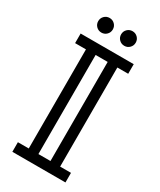

<svg xmlns="http://www.w3.org/2000/svg" viewBox="-207 -888 797 957"><g transform="rotate(30 192.0 -410.0)"><path d="M226.6 -55.2V-625.5H157.2V-55.2ZM344.7 0H39.1V-55.2H101.6V-625.5H39.1V-680.7H344.7V-625.5H282.2V-55.2H344.7ZM126 -736.3Q108.4 -736.3 96.2 -748.5Q84 -760.7 84 -778.3Q84 -795.9 96.2 -808.1Q108.4 -820.3 126 -820.3Q143.6 -820.3 155.8 -808.1Q168 -795.9 168 -778.3Q168 -760.7 155.8 -748.5Q143.6 -736.3 126 -736.3ZM257.8 -736.3Q240.2 -736.3 228 -748.5Q215.8 -760.7 215.8 -778.3Q215.8 -795.9 228 -808.1Q240.2 -820.3 257.8 -820.3Q275.4 -820.3 287.6 -808.1Q299.8 -795.9 299.8 -778.3Q299.8 -760.7 287.6 -748.5Q275.4 -736.3 257.8 -736.3Z"/></g></svg>

Font: X Company
Style: Regular
Weight: 400
Designer: GGBotNet
Foundry: GGBotNet
Version: 0.90